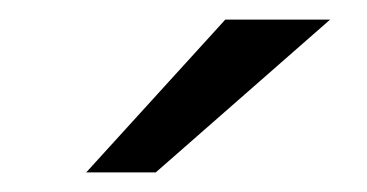

<svg xmlns="http://www.w3.org/2000/svg" viewBox="-20 -752 375 196"><path d="M68 -576 210 -732H317L139 -576Z"/></svg>

Font: Overpass Light
Style: Regular
Weight: 300
Designer: Delve Withrington, Thomas Jockin
Foundry: Delve Fonts
Version: Version 3.000;DELV;Overpass